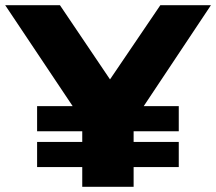

<svg xmlns="http://www.w3.org/2000/svg" viewBox="-40 -720 833 740"><path d="M514 -311H649V-214H475V-173H649V-76H475V0H277V-76H103V-173H277V-214H103V-311H240L-20 -700H191L384 -414L578 -700H773Z"/></svg>

Font: Idrija
Style: Regular
Weight: 800
Designer: Julieta Ulanovsky
Foundry: Julieta Ulanovsky
Version: Version 7.200